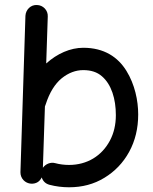

<svg xmlns="http://www.w3.org/2000/svg" viewBox="-20 -731 627 789"><path d="M131.8 -710.4C106.4 -711.9 85.9 -691.4 84.5 -666L64 -23.4C63.5 2 83 22.5 108.4 23.9C128.4 24.4 143.1 15.6 151.4 -2C156.7 14.2 167.5 23.9 183.1 28.3C209.5 35.2 236.3 38.6 263.7 38.6C317.9 38.6 366.2 25.9 409.2 -0.5C451.7 -26.4 485.8 -61.5 510.7 -106.9C535.6 -152.3 547.9 -203.6 547.9 -260.7C547.9 -317.4 534.2 -383.8 499.5 -439.9C464.8 -496.1 408.2 -534.7 322.3 -534.7C269 -534.7 214.8 -510.7 169.9 -470.2L176.3 -663.1C177.7 -688.5 157.2 -710 131.8 -710.4ZM168 -302.7C183.6 -351.1 205.6 -386.2 233.4 -409.2C261.2 -431.6 291 -442.9 322.3 -442.9C354 -442.9 379.4 -434.6 398.9 -417.5C438 -383.8 456.1 -324.7 456.1 -257.8C456.1 -218.3 447.8 -183.1 431.2 -152.3C397.9 -90.3 337.9 -53.2 263.7 -53.2C244.1 -53.2 225.1 -55.7 207 -60.5C187.5 -65.9 167.5 -57.1 156.2 -41.5L164.6 -293.5C166 -296.4 167 -299.3 168 -302.7Z"/></svg>

Font: Mikhak Medium
Style: Regular
Weight: 500
Designer: Amin Abedi
Version: Version 3.2